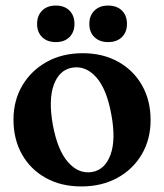

<svg xmlns="http://www.w3.org/2000/svg" viewBox="-20 -660 591 691"><path d="M278 -468.5Q350 -468.5 405.2 -437.8Q460.5 -407 491.2 -352.8Q522 -298.5 522 -227.5Q522 -159 490.5 -105Q459 -51 402.8 -20Q346.5 11 272.5 11Q200 11 145 -19.5Q90 -50 59.2 -104.2Q28.5 -158.5 28.5 -229.5Q28.5 -298 60.2 -352Q92 -406 148 -437.2Q204 -468.5 278 -468.5ZM311.5 -41Q357.5 -49 377.5 -102.5Q397.5 -156 381 -246Q364.5 -339 326.5 -381.8Q288.5 -424.5 240 -416.5Q193.5 -408.5 173.8 -355.2Q154 -302 170 -211.5Q187 -119 225.2 -76Q263.5 -33 311.5 -41ZM181 -508.5Q150 -508.5 131.8 -526.2Q113.5 -544 113.5 -574Q113.5 -604 131.8 -622Q150 -640 181 -640Q212 -640 230 -622Q248 -604 248 -574Q248 -544.5 230 -526.5Q212 -508.5 181 -508.5ZM369 -508.5Q338.5 -508.5 320 -526.2Q301.5 -544 301.5 -574Q301.5 -604 320 -622Q338.5 -640 369 -640Q400.5 -640 418.8 -622Q437 -604 437 -574Q437 -544.5 418.8 -526.5Q400.5 -508.5 369 -508.5Z"/></svg>

Font: Fraunces 72pt Soft SemiBold
Style: Regular
Weight: 600
Version: Version 1.000;[b76b70a41]